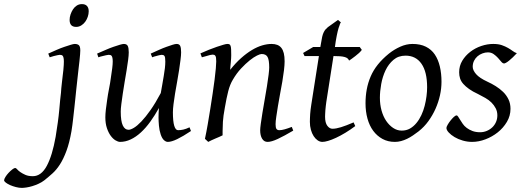

<svg xmlns="http://www.w3.org/2000/svg" viewBox="-208 -671 2543 935"><path d="M224 -616Q224 -603 219.5 -589.5Q215 -576 207 -565Q199 -554 187.5 -547Q176 -540 163 -540Q131 -540 131 -574Q131 -587 135.5 -600.5Q140 -614 147.5 -625.5Q155 -637 166 -644Q177 -651 191 -651Q207 -651 215.5 -642Q224 -633 224 -616ZM183 -425Q183 -419 182 -406Q181 -393 179 -374.5Q177 -356 174.5 -335.5Q172 -315 170 -295Q168 -275 166 -258.5Q164 -242 163 -231Q161 -214 159 -192Q157 -170 154 -145Q151 -120 148 -91.5Q145 -63 140 -32Q130 25 115.5 64Q101 103 84 129.5Q67 156 47.5 173.5Q28 191 8 207Q-5 217 -20.5 224Q-36 231 -51 235.5Q-66 240 -79.5 242Q-93 244 -102 244Q-115 244 -130.5 240Q-146 236 -158.5 230.5Q-171 225 -179.5 218.5Q-188 212 -188 207Q-188 201 -181.5 190.5Q-175 180 -166 170.5Q-157 161 -148 154Q-139 147 -134 147Q-130 147 -124.5 153.5Q-119 160 -109 167Q-99 174 -84.5 180.5Q-70 187 -48 187Q-7 187 20 136.5Q47 86 63 -5Q69 -42 73.5 -74.5Q78 -107 80.5 -135Q83 -163 85 -184.5Q87 -206 89 -220Q89 -228 90.5 -241Q92 -254 93.5 -269Q95 -284 97 -299.5Q99 -315 100.5 -329.5Q102 -344 102.5 -355Q103 -366 103 -371Q103 -382 101.5 -389Q100 -396 97.5 -399Q95 -402 91 -403Q87 -404 83 -404Q79 -404 71 -402Q63 -400 54 -398Q45 -396 34 -392L27 -410Q47 -419 67.5 -428Q88 -437 106 -443Q124 -449 137 -453Q150 -457 156 -457Q169 -457 176 -451Q183 -445 183 -425Z M722 -33Q683 -7 655 6.5Q627 20 609 20Q600 20 590.5 11.5Q581 3 574.5 -16.5Q568 -36 566 -59Q564 -82 564 -99Q564 -120 566 -145Q546 -109 524 -78.5Q502 -48 478 -26Q454 -4 428.5 8Q403 20 377 20Q367 20 354.5 12.5Q342 5 331 -10Q320 -25 312.5 -47.5Q305 -70 305 -100Q305 -115 307.5 -137.5Q310 -160 314 -186Q316 -198 318 -212L328 -266Q330 -280 332 -293Q336 -318 338.5 -338.5Q341 -359 341 -371Q341 -382 339.5 -389Q338 -396 335.5 -399Q333 -402 329.5 -403Q326 -404 321 -404Q317 -404 308.5 -402Q300 -400 292 -398Q282 -396 271 -392L265 -410Q286 -419 306.5 -428Q327 -437 344.5 -443Q362 -449 375.5 -453Q389 -457 395 -457Q409 -457 414 -447.5Q419 -438 419 -416Q419 -402 416 -379Q413 -356 408.5 -328.5Q404 -301 399 -272Q394 -243 390 -215.5Q386 -188 383 -165Q380 -142 380 -128Q380 -81 390 -60Q400 -39 418 -39Q428 -39 444 -48.5Q460 -58 480.5 -79.5Q501 -101 525 -135Q549 -169 575 -218Q579 -239 582.5 -260.5Q586 -282 589.5 -301.5Q593 -321 595 -339Q597 -357 597 -371Q597 -382 596 -389Q595 -396 592.5 -399Q590 -402 586.5 -403Q583 -404 579 -404Q575 -404 567 -402Q559 -400 552 -398Q543 -396 533 -392L526 -410Q546 -419 566 -428Q586 -437 603 -443Q620 -449 632.5 -453Q645 -457 652 -457Q665 -457 669.5 -447.5Q674 -438 674 -416Q674 -402 671 -379Q668 -356 664 -329Q660 -302 654.5 -272.5Q649 -243 644.5 -215.5Q640 -188 637 -164Q634 -140 634 -124Q634 -80 640.5 -58.5Q647 -37 659 -37Q672 -37 685 -40Q698 -43 715 -51Z M1220 -35Q1176 -9 1145 5.5Q1114 20 1095 20Q1078 20 1068.5 4.5Q1059 -11 1059 -37Q1059 -46 1062 -68.5Q1065 -91 1070 -121.5Q1075 -152 1081 -186Q1087 -220 1092 -251Q1097 -282 1100 -306.5Q1103 -331 1103 -342Q1103 -379 1095 -393.5Q1087 -408 1066 -408Q1059 -408 1043.5 -400.5Q1028 -393 1008 -377Q988 -361 966 -337.5Q944 -314 926 -283Q912 -260 903.5 -227Q895 -194 887 -147Q879 -104 877.5 -78Q876 -52 876 -32Q876 -22 876 -12Q870 -9 860 -4.5Q850 0 840 4Q830 8 821 12.5Q812 17 806 20L790 5Q797 -27 803.5 -65Q810 -103 816 -140.5Q822 -178 827.5 -215Q833 -252 837 -283Q841 -314 843 -337.5Q845 -361 845 -372Q845 -383 844 -389.5Q843 -396 840.5 -399.5Q838 -403 834.5 -404Q831 -405 827 -405Q823 -405 814.5 -403Q806 -401 797 -398Q787 -396 775 -392L768 -411Q788 -420 809 -428.5Q830 -437 848 -443Q866 -449 879.5 -453Q893 -457 899 -457Q906 -457 909.5 -455Q913 -453 915 -447Q917 -441 917.5 -430Q918 -419 918 -402Q918 -396 917.5 -387Q917 -378 916 -367.5Q915 -357 914 -347Q913 -337 913 -331Q939 -364 966 -388Q993 -412 1019 -427.5Q1045 -443 1069 -450Q1093 -457 1115 -457Q1130 -457 1142 -452.5Q1154 -448 1162 -438Q1170 -428 1174 -412Q1178 -396 1178 -372Q1178 -355 1175 -329.5Q1172 -304 1167 -274.5Q1162 -245 1156 -214Q1150 -183 1145.5 -154.5Q1141 -126 1137.5 -103Q1134 -80 1134 -66Q1134 -49 1138.5 -43Q1143 -37 1152 -37Q1163 -37 1177.5 -41Q1192 -45 1213 -53Z M1522 -57Q1498 -39 1474 -24.5Q1450 -10 1428.5 0Q1407 10 1390 15Q1373 20 1362 20Q1350 20 1339 12.5Q1328 5 1319.5 -8Q1311 -21 1306 -39Q1301 -57 1301 -78Q1301 -87 1301.5 -96.5Q1302 -106 1302.5 -116Q1303 -126 1304.5 -137Q1306 -148 1308 -162L1345 -398H1275L1268 -413L1317 -442H1352L1355 -459Q1358 -479 1361 -492Q1364 -505 1368.5 -514Q1373 -523 1378 -528.5Q1383 -534 1389 -539L1438 -574L1452 -562Q1448 -558 1445 -546Q1441 -537 1436.5 -518.5Q1432 -500 1427 -470L1423 -442H1544L1554 -428Q1549 -421 1540.5 -413Q1532 -405 1522.5 -398Q1513 -391 1504.5 -384.5Q1496 -378 1492 -376Q1489 -383 1484 -387Q1479 -391 1470 -393.5Q1461 -396 1448 -397Q1435 -398 1417 -398H1416L1381 -174Q1380 -165 1378.5 -154.5Q1377 -144 1376.5 -134.5Q1376 -125 1375.5 -116.5Q1375 -108 1375 -103Q1375 -73 1386 -58.5Q1397 -44 1411 -44Q1428 -44 1452.5 -51.5Q1477 -59 1514 -75Z M1942 -273Q1942 -240 1934.5 -206.5Q1927 -173 1913 -141.5Q1899 -110 1878.5 -81.5Q1858 -53 1830 -31Q1817 -21 1803 -11.5Q1789 -2 1774.5 5Q1760 12 1745 16Q1730 20 1715 20Q1681 20 1654.5 5.5Q1628 -9 1609.5 -34Q1591 -59 1581.5 -93.5Q1572 -128 1572 -168Q1572 -203 1578 -235.5Q1584 -268 1597 -298.5Q1610 -329 1632 -356.5Q1654 -384 1686 -410Q1711 -430 1741 -443.5Q1771 -457 1801 -457Q1839 -457 1866 -443.5Q1893 -430 1909.5 -405.5Q1926 -381 1934 -347Q1942 -313 1942 -273ZM1872 -246Q1872 -321 1844.5 -360.5Q1817 -400 1767 -400Q1732 -400 1708 -379.5Q1684 -359 1669.5 -328.5Q1655 -298 1648.5 -262Q1642 -226 1642 -195Q1642 -162 1650 -133Q1658 -104 1672.5 -82.5Q1687 -61 1706.5 -48Q1726 -35 1748 -35Q1771 -35 1788.5 -45Q1806 -55 1820 -72Q1834 -89 1844 -110.5Q1854 -132 1860 -155.5Q1866 -179 1869 -202.5Q1872 -226 1872 -246Z M2309 -412Q2299 -401 2289.5 -392Q2280 -383 2271.5 -376Q2263 -369 2256.5 -365.5Q2250 -362 2247 -362Q2240 -362 2233 -370.5Q2226 -379 2217 -389Q2208 -399 2196 -407.5Q2184 -416 2168 -416Q2155 -416 2141.5 -411Q2128 -406 2117.5 -397Q2107 -388 2100.5 -375Q2094 -362 2094 -346Q2094 -329 2110.5 -310Q2127 -291 2166 -273Q2186 -264 2206 -251.5Q2226 -239 2242 -223.5Q2258 -208 2268 -187.5Q2278 -167 2278 -141Q2278 -107 2260.5 -77.5Q2243 -48 2216 -26.5Q2189 -5 2156 7.5Q2123 20 2091 20Q2068 20 2045.5 13.5Q2023 7 2005.5 -3.5Q1988 -14 1977 -26Q1966 -38 1966 -48Q1966 -53 1972 -63.5Q1978 -74 1986 -84Q1994 -94 2002 -101.5Q2010 -109 2016 -109Q2019 -109 2023 -103Q2027 -97 2032.5 -88Q2038 -79 2045.5 -68Q2053 -57 2065 -48Q2077 -39 2093 -33Q2109 -27 2130 -27Q2147 -27 2162.5 -33.5Q2178 -40 2189.5 -51Q2201 -62 2207.5 -77Q2214 -92 2214 -109Q2214 -128 2206 -143.5Q2198 -159 2185.5 -171.5Q2173 -184 2155.5 -194Q2138 -204 2120 -213Q2094 -225 2076.5 -237.5Q2059 -250 2048 -262.5Q2037 -275 2032.5 -289Q2028 -303 2028 -319Q2028 -350 2043 -375Q2058 -400 2082 -418.5Q2106 -437 2135.5 -447Q2165 -457 2194 -457Q2219 -457 2236 -451Q2253 -445 2266 -437.5Q2279 -430 2289 -422.5Q2299 -415 2309 -412Z"/></svg>

Font: Oxford Ugaritic
Style: Regular
Weight: 400
Designer: Jacob Thomas
Foundry: Bengal Creative Media Limited
Version: Version 1.000